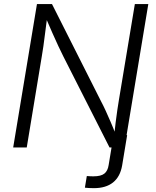

<svg xmlns="http://www.w3.org/2000/svg" viewBox="-20 -748 789 974"><path d="M410.6 204.1 420.4 145Q428.7 146 438.5 146.2Q448.2 146.5 454.1 146.5Q492.2 146.5 509.5 132.6Q526.9 118.7 531.2 88.9L556.2 -62.5H625L599.6 91.3Q589.8 148.4 553.5 177.5Q517.1 206.5 456.5 206.5Q443.4 206.5 430.9 205.8Q418.5 205.1 410.6 204.1ZM46.9 0 167.5 -727.5H243.7L493.7 -231.9Q503.4 -213.9 515.6 -187.3Q527.8 -160.6 541.5 -128.9Q555.2 -97.2 568.4 -62L559.1 -59.6Q562.5 -93.8 566.7 -127Q570.8 -160.2 575.2 -189.9Q579.6 -219.7 583.5 -242.7L664.1 -727.5H732.4L611.8 0H535.6L301.8 -460.9Q289.6 -485.4 276.1 -513.9Q262.7 -542.5 246.6 -578.9Q230.5 -615.2 209.5 -664.1L220.2 -667.5Q213.9 -620.1 209 -581.3Q204.1 -542.5 200 -512.7Q195.8 -482.9 191.9 -461.4L115.7 0Z"/></svg>

Font: Inter 18pt Light
Style: Italic
Weight: 300
Italic angle: -9.3988°
Designer: Rasmus Andersson
Foundry: rsms
Version: Version 4.001;git-66647c0bb